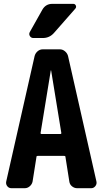

<svg xmlns="http://www.w3.org/2000/svg" viewBox="-20 -990 540 1010"><path d="M298.8 -285.2Q302.7 -285.2 302.7 -290L249 -619.1Q249 -620.1 248 -620.1Q247.1 -620.1 247.1 -619.1L193.4 -290Q193.4 -285.2 197.3 -285.2ZM337.9 -695.3 487.3 -35.2Q490.2 -21.5 481.4 -10.7Q472.7 0 460 0H385.7Q371.1 0 358.9 -9.8Q346.7 -19.5 344.7 -35.2L324.2 -165Q324.2 -169.9 318.4 -169.9H177.7Q171.9 -169.9 171.9 -165L151.4 -35.2Q148.4 -20.5 136.7 -10.3Q125 0 110.4 0H40Q26.4 0 18.1 -10.7Q9.8 -21.5 12.7 -35.2L162.1 -695.3Q166 -710 177.7 -720.2Q189.5 -730.5 205.1 -730.5H294.9Q309.6 -730.5 321.8 -720.2Q334 -710 337.9 -695.3ZM254.9 -969.7H365.2Q375 -969.7 378.9 -960.9Q382.8 -952.1 376 -944.3L263.7 -816.4Q240.2 -790 205.1 -790H155.3Q143.6 -790 137.2 -800.3Q130.9 -810.5 136.7 -821.3L203.1 -939.5Q220.7 -969.7 254.9 -969.7Z"/></svg>

Font: Rounded-L Mgen+ 1m bold
Style: Bold
Weight: 700
Designer: [Source Han Sans]
Ryoko NISHIZUKA  (kana & ideographs); Paul D. Hunt (Latin, Greek & Cyrillic); Wenlong ZHANG  (bopomofo
Version: Version 1.059.20150602